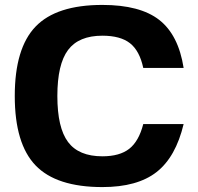

<svg xmlns="http://www.w3.org/2000/svg" viewBox="-20 -740 806 780"><path d="M562 -236H726Q694 -102 616 -41Q538 20 396 20Q209 20 124.5 -68Q40 -156 40 -350Q40 -544 124.5 -632Q209 -720 396 -720Q549 -720 627 -659Q705 -598 726 -464H562Q547 -534 508 -564.5Q469 -595 396 -595Q300 -595 256.5 -537Q213 -479 213 -350Q213 -221 256.5 -163Q300 -105 396 -105Q466 -105 505 -135.5Q544 -166 562 -236Z"/></svg>

Font: Fivo Sans
Style: Regular
Weight: 700
Designer: Alexander Slobzheninov
Foundry: Alexander Slobzheninov
Version: 1.0